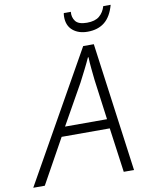

<svg xmlns="http://www.w3.org/2000/svg" viewBox="-151 -980 803 1049"><g transform="rotate(-10 251.0 -455.5)"><path d="M-53 0 350 -715H409L506 0H449L415 -247H148L11 0ZM176 -299H409L379 -523Q376 -552 372.5 -586Q369 -620 368 -650H365Q351 -619 334.5 -586.5Q318 -554 301 -521ZM388 -788Q338 -788 306.5 -814.5Q275 -841 275 -890Q275 -902 277 -911H316Q313 -881 329.5 -859Q346 -837 393 -837Q438 -837 462 -857Q486 -877 496 -911H537Q520 -848 483 -818Q446 -788 388 -788Z"/></g></svg>

Font: Noto Sans Light
Style: Italic
Weight: 300
Italic angle: -12°
Designer: Monotype Design Team
Foundry: Monotype Imaging Inc.
Version: Version 2.013; ttfautohint (v1.8.4.7-5d5b)